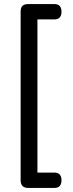

<svg xmlns="http://www.w3.org/2000/svg" viewBox="-20 -709 362 949"><path d="M121 -689H248Q284 -689 284 -651Q284 -613 248 -613H165V144H248Q284 144 284 182Q284 220 248 220H121Q82 220 82 183V-651Q82 -671 91 -680Q100 -689 121 -689Z"/></svg>

Font: Merge One
Style: Regular
Weight: 400
Designer: Kosal Sen
Foundry: Philatype
Version: Version 1.001